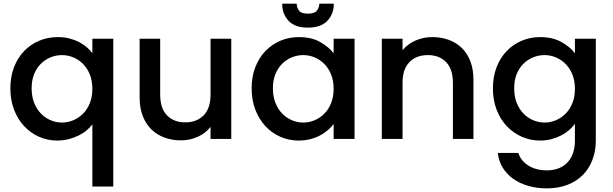

<svg xmlns="http://www.w3.org/2000/svg" viewBox="-20 -764 3372 1056"><path d="M37 -278Q37 -342 57 -394Q77 -446 112.5 -483Q148 -520 195.5 -540Q243 -560 298 -560Q332 -560 361.5 -552.5Q391 -545 415 -532.5Q439 -520 457.5 -504Q476 -488 488 -471V-551H603V262H488V-80Q476 -64 457.5 -48Q439 -32 414 -19.5Q389 -7 359 1Q329 9 294 9Q241 9 194 -12Q147 -33 112 -71Q77 -109 57 -161.5Q37 -214 37 -278ZM488 -276Q488 -320 474 -354.5Q460 -389 436.5 -412.5Q413 -436 383 -448.5Q353 -461 321 -461Q289 -461 259 -449Q229 -437 205.5 -414Q182 -391 168 -357Q154 -323 154 -278Q154 -233 168 -198Q182 -163 205.5 -139Q229 -115 259 -102.5Q289 -90 321 -90Q353 -90 383 -102.5Q413 -115 436.5 -138.5Q460 -162 474 -196.5Q488 -231 488 -276Z M1252 0H1138V-66Q1111 -31 1067.5 -11.5Q1024 8 975 8Q927 8 885.5 -7Q844 -22 813.5 -51.5Q783 -81 765.5 -125Q748 -169 748 -227V-551H861V-244Q861 -168 898.5 -129.5Q936 -91 999 -91Q1062 -91 1100 -129.5Q1138 -168 1138 -244V-551H1252Z M1364 -278Q1364 -342 1384 -394Q1404 -446 1439.5 -483Q1475 -520 1522.5 -540Q1570 -560 1624 -560Q1694 -560 1741.5 -532.5Q1789 -505 1815 -471V-551H1930V0H1815V-82Q1802 -64 1783 -48Q1764 -32 1740 -19Q1716 -6 1686 1.5Q1656 9 1622 9Q1568 9 1521 -12Q1474 -33 1439 -71Q1404 -109 1384 -161.5Q1364 -214 1364 -278ZM1815 -276Q1815 -320 1801 -354.5Q1787 -389 1763.5 -412.5Q1740 -436 1710 -448.5Q1680 -461 1648 -461Q1616 -461 1586 -449Q1556 -437 1532.5 -414Q1509 -391 1495 -357Q1481 -323 1481 -278Q1481 -233 1495 -198Q1509 -163 1532.5 -139Q1556 -115 1586 -102.5Q1616 -90 1648 -90Q1680 -90 1710 -102.5Q1740 -115 1763.5 -138.5Q1787 -162 1801 -196.5Q1815 -231 1815 -276ZM1612 -744Q1612 -722 1624.5 -705.5Q1637 -689 1673 -689Q1710 -689 1723 -705.5Q1736 -722 1736 -744H1816Q1816 -687 1780.5 -649.5Q1745 -612 1673 -612Q1602 -612 1567 -649.5Q1532 -687 1532 -744Z M2471 -308Q2471 -384 2433.5 -422.5Q2396 -461 2333 -461Q2270 -461 2232 -422.5Q2194 -384 2194 -308V0H2080V-551H2194V-488Q2222 -522 2265 -541Q2308 -560 2358 -560Q2406 -560 2447.5 -545Q2489 -530 2519.5 -500.5Q2550 -471 2567 -427Q2584 -383 2584 -325V0H2471Z M2691 -278Q2691 -342 2711 -394Q2731 -446 2766.5 -483Q2802 -520 2849.5 -540Q2897 -560 2951 -560Q3019 -560 3067.5 -533Q3116 -506 3142 -471V-551H3257V9Q3257 65 3239 113.5Q3221 162 3187 197Q3153 232 3102.5 252Q3052 272 2988 272Q2933 272 2886 258.5Q2839 245 2803.5 220Q2768 195 2745.5 159Q2723 123 2718 77H2831Q2844 120 2886 146.5Q2928 173 2988 173Q3021 173 3049 163Q3077 153 3098 132.5Q3119 112 3130.5 81Q3142 50 3142 9V-83Q3129 -65 3110 -48.5Q3091 -32 3067 -19.5Q3043 -7 3014 1Q2985 9 2951 9Q2897 9 2849.5 -12Q2802 -33 2766.5 -71Q2731 -109 2711 -161.5Q2691 -214 2691 -278ZM3142 -276Q3142 -320 3128 -354.5Q3114 -389 3090.5 -412.5Q3067 -436 3037 -448.5Q3007 -461 2975 -461Q2943 -461 2913 -449Q2883 -437 2859.5 -414Q2836 -391 2822 -357Q2808 -323 2808 -278Q2808 -233 2822 -198Q2836 -163 2859.5 -139Q2883 -115 2913 -102.5Q2943 -90 2975 -90Q3007 -90 3037 -102.5Q3067 -115 3090.5 -138.5Q3114 -162 3128 -196.5Q3142 -231 3142 -276Z"/></svg>

Font: SVN-Poppins Medium
Style: Regular
Weight: 500
Designer: Ninad Kale (Devanagari), Jonny Pinhorn (Latin)
Foundry: Indian Type Foundry
Version: Version 3.002 2017; ttfautohint (v1.8.3)